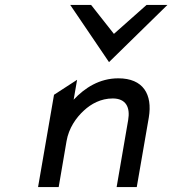

<svg xmlns="http://www.w3.org/2000/svg" viewBox="-20 -762 711 782"><path d="M424 -509 662 -742H577L444 -624L351 -742H266ZM586 -283C602 -378 563 -443 462 -443C385 -443 325 -404 280 -356L294 -437L200 -376L135 0H219L251 -187C260 -240 290 -283 322 -312C351 -339 391 -361 439 -361C493 -361 511 -325 502 -273L455 0H537Z"/></svg>

Font: Charger Monospace
Style: Regular
Weight: 400
Designer: Jasper
Foundry: Cannot Into Space Fonts
Version: Version 0.980